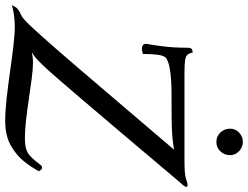

<svg xmlns="http://www.w3.org/2000/svg" viewBox="-162 -806 956 740"><g transform="rotate(90 316.0 -436.0)"><path d="M475 -54Q503 -54 519 -58.5Q535 -63 548.5 -75.5Q562 -88 580 -112Q585 -120 592 -120Q598 -120 602 -114Q606 -108 606 -108Q593 -83 569.5 -52.5Q546 -22 507.5 0Q469 22 412 22Q375 22 325.5 16.5Q276 11 223.5 3.5Q171 -4 124.5 -9.5Q78 -15 48 -15Q29 -15 8.5 -12.5Q-12 -10 -34 -4Q-34 -4 -27.5 -16.5Q-21 -29 5 -40Q17 -45 49 -79Q81 -113 141 -182Q201 -251 295 -361.5Q389 -472 523 -629Q503 -625 475.5 -622.5Q448 -620 405.5 -619.5Q363 -619 298 -619Q280 -619 255 -617.5Q230 -616 206 -611.5Q182 -607 168 -597Q160 -587 157 -566Q154 -545 154 -509Q154 -509 147.5 -507Q141 -505 133 -505Q126 -505 120.5 -508.5Q115 -512 115 -522Q121 -557 124 -581Q127 -605 128.5 -628.5Q130 -652 130 -682Q130 -697 139 -699Q148 -701 148 -701Q151 -688 156.5 -681Q162 -674 177.5 -671.5Q193 -669 225 -669H568Q618 -669 635 -675Q652 -681 659 -681Q666 -681 666 -676Q666 -669 651 -654Q543 -526 465.5 -434.5Q388 -343 336 -282Q284 -221 251.5 -183.5Q219 -146 200 -126Q181 -106 170.5 -97Q160 -88 152 -84L151 -81Q164 -85 189 -85Q210 -85 246.5 -80.5Q283 -76 325.5 -69.5Q368 -63 408 -58.5Q448 -54 475 -54ZM493 -792Q471 -792 456.5 -807.5Q442 -823 442 -845Q442 -866 457.5 -880Q473 -894 493 -894Q513 -894 528.5 -879.5Q544 -865 544 -845Q544 -823 529.5 -807.5Q515 -792 493 -792Z"/></g></svg>

Font: Sedan
Style: Italic
Weight: 400
Italic angle: -13.8°
Designer: Sebastian Salazar
Foundry: Sebastian Salazar
Version: Version 1.100; ttfautohint (v1.8.4.7-5d5b)